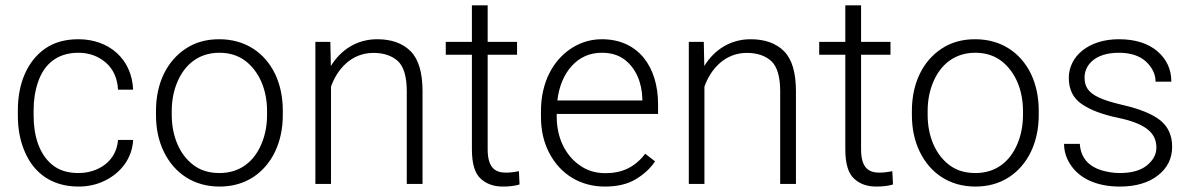

<svg xmlns="http://www.w3.org/2000/svg" viewBox="-20 -684 4434 714"><path d="M272 -40.5C231.4 -40.5 199.2 -50.8 174.8 -70.8C125.5 -110.8 105 -179.2 105 -253.9V-274.4C105 -312 110.4 -346.7 121.6 -379.4C143.6 -443.8 191.4 -487.8 271.5 -487.8C311 -487.8 345.2 -475.6 373.5 -451.2C401.4 -426.8 416.5 -393.1 418.9 -350.6H475.1C470.2 -465.3 384.8 -538.1 271.5 -538.1C222.2 -538.1 181.2 -526.4 147.9 -503.4C81.1 -456.5 46.4 -373.5 46.4 -274.4V-253.9C46.4 -204.6 54.7 -160.2 71.8 -120.6C105.5 -40.5 172.9 9.8 272 9.8C307.6 9.8 340.8 2.4 371.1 -12.7C431.2 -42.5 471.7 -96.7 475.1 -163.6H418.9C413.1 -84 344.7 -40.5 272 -40.5Z M560.1 -256.3C560.1 -205.1 569.8 -159.7 589.4 -119.6C628.4 -39.1 701.2 9.8 796.4 9.8C843.8 9.8 885.3 -2 920.9 -24.9C991.2 -70.8 1031.7 -154.3 1031.7 -256.3V-272C1031.7 -323.2 1022 -369.1 1002.9 -409.2C963.9 -489.3 891.1 -538.1 795.4 -538.1C748 -538.1 707 -526.9 671.9 -503.9C601.1 -458 560.1 -375 560.1 -272ZM618.7 -272C618.7 -310.1 625.5 -345.7 639.2 -378.4C666.5 -443.8 719.2 -487.8 795.4 -487.8C834 -487.8 866.2 -477.5 892.6 -457.5C945.3 -417 973.1 -348.1 973.1 -272V-256.3C973.1 -217.8 966.3 -182.1 952.6 -149.4C925.3 -83.5 872.6 -40.5 796.4 -40.5C757.8 -40.5 725.6 -50.3 699.2 -70.3C646.5 -109.9 618.7 -179.7 618.7 -256.3Z M1368.7 -487.3C1406.7 -487.3 1437 -477.1 1459.5 -457C1481.4 -436.5 1492.7 -398.9 1492.7 -344.7V0H1551.3V-344.2C1551.3 -414.1 1536.6 -463.9 1506.8 -493.7C1477.1 -523.4 1435.5 -538.1 1382.8 -538.1C1307.1 -538.1 1247.1 -498.5 1210.4 -438.5L1208.5 -528.3H1152.8V0H1210.9V-361.8C1233.4 -425.8 1286.1 -487.3 1368.7 -487.3Z M1793.5 -528.3V-664.1H1734.9V-528.3H1637.7V-480.5H1734.9V-128.9C1734.9 -75.7 1745.6 -39.6 1767.1 -20C1788.6 0 1815.9 9.8 1849.6 9.8C1874.5 9.8 1895 7.3 1912.1 2L1909.7 -47.4C1896.5 -44.9 1879.9 -42 1862.3 -42C1825.7 -42 1793.5 -55.2 1793.5 -128.9V-480.5H1902.8V-528.3Z M2229 9.8C2276.4 9.8 2314.9 0.5 2345.2 -18.1C2375 -36.1 2398.9 -58.1 2416 -84L2379.4 -112.3C2340.8 -62 2293.5 -40 2231.4 -40C2195.8 -40 2164.1 -49.3 2137.2 -68.4C2082.5 -105.5 2050.3 -171.9 2050.3 -249.5V-260.3H2427.2V-295.9C2427.2 -436.5 2353 -538.1 2218.3 -538.1C2178.2 -538.1 2141.1 -527.3 2106.4 -505.4C2037.6 -461.4 1991.7 -379.4 1991.7 -270.5V-249.5C1991.7 -199.2 2002 -154.3 2022.5 -115.2C2063 -37.1 2137.2 9.8 2229 9.8ZM2218.3 -487.8C2251.5 -487.8 2279.3 -479.5 2301.3 -463.4C2345.2 -430.7 2367.2 -376 2368.7 -316.9V-310.5H2052.7C2059.1 -363.8 2077.1 -406.7 2106.9 -439.5C2136.7 -471.7 2173.8 -487.8 2218.3 -487.8Z M2757.3 -487.3C2795.4 -487.3 2825.7 -477.1 2848.1 -457C2870.1 -436.5 2881.3 -398.9 2881.3 -344.7V0H2939.9V-344.2C2939.9 -414.1 2925.3 -463.9 2895.5 -493.7C2865.7 -523.4 2824.2 -538.1 2771.5 -538.1C2695.8 -538.1 2635.7 -498.5 2599.1 -438.5L2597.2 -528.3H2541.5V0H2599.6V-361.8C2622.1 -425.8 2674.8 -487.3 2757.3 -487.3Z M3182.1 -528.3V-664.1H3123.5V-528.3H3026.4V-480.5H3123.5V-128.9C3123.5 -75.7 3134.3 -39.6 3155.8 -20C3177.2 0 3204.6 9.8 3238.3 9.8C3263.2 9.8 3283.7 7.3 3300.8 2L3298.3 -47.4C3285.2 -44.9 3268.6 -42 3251 -42C3214.4 -42 3182.1 -55.2 3182.1 -128.9V-480.5H3291.5V-528.3Z M3371.1 -256.3C3371.1 -205.1 3380.9 -159.7 3400.4 -119.6C3439.5 -39.1 3512.2 9.8 3607.4 9.8C3654.8 9.8 3696.3 -2 3731.9 -24.9C3802.2 -70.8 3842.8 -154.3 3842.8 -256.3V-272C3842.8 -323.2 3833 -369.1 3814 -409.2C3774.9 -489.3 3702.1 -538.1 3606.4 -538.1C3559.1 -538.1 3518.1 -526.9 3482.9 -503.9C3412.1 -458 3371.1 -375 3371.1 -272ZM3429.7 -272C3429.7 -310.1 3436.5 -345.7 3450.2 -378.4C3477.5 -443.8 3530.3 -487.8 3606.4 -487.8C3645 -487.8 3677.2 -477.5 3703.6 -457.5C3756.3 -417 3784.2 -348.1 3784.2 -272V-256.3C3784.2 -217.8 3777.3 -182.1 3763.7 -149.4C3736.3 -83.5 3683.6 -40.5 3607.4 -40.5C3568.8 -40.5 3536.6 -50.3 3510.3 -70.3C3457.5 -109.9 3429.7 -179.7 3429.7 -256.3Z M4280.3 -134.8C4280.3 -109.9 4268.6 -88.4 4245.6 -69.3C4222.7 -50.3 4188.5 -40.5 4144 -40.5C4122.1 -40.5 4099.6 -43.9 4077.6 -50.3C4032.7 -63.5 3999 -93.8 3995.6 -148.9H3937C3937 -121.6 3944.8 -95.7 3960.9 -71.8C3992.2 -22.9 4054.7 9.8 4144 9.8C4203.1 9.8 4250.5 -3.9 4286.1 -31.7C4321.3 -59.1 4338.9 -94.7 4338.9 -138.2C4338.9 -180.2 4324.2 -212.9 4294.4 -236.8C4264.6 -260.3 4217.8 -279.3 4153.8 -293.9C4114.3 -303.2 4084.5 -312.5 4064.5 -322.3C4023.9 -341.8 4013.2 -365.2 4013.2 -396C4013.2 -439.9 4049.8 -487.8 4140.6 -487.8C4184.6 -487.8 4218.3 -476.6 4242.2 -454.6C4265.6 -432.1 4277.3 -407.2 4277.3 -380.4H4335.9C4335.9 -425.8 4318.8 -463.4 4284.2 -493.2C4249.5 -522.9 4201.7 -538.1 4140.6 -538.1C4026.4 -538.1 3954.6 -473.1 3954.6 -394.5C3954.6 -351.1 3970.7 -318.8 4002.9 -296.9C4034.7 -274.9 4080.1 -257.8 4139.2 -245.6C4256.8 -221.2 4280.3 -178.7 4280.3 -134.8Z"/></svg>

Font: Vazirmatn ExtraLight
Style: Regular
Weight: 200
Designer: Saber Rastikerdar
Foundry: Saber Rastikerdar
Version: Version 33.003